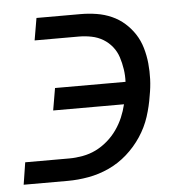

<svg xmlns="http://www.w3.org/2000/svg" viewBox="-43 -562 587 605"><g transform="rotate(-5 250.0 -260.0)"><path d="M8 0 19 -70H159Q179 -70 201 -74Q223 -78 242.5 -87.5Q262 -97 279.5 -112Q297 -127 310 -145.5Q323 -164 331.5 -184Q340 -204 345 -225H121L133 -295H356Q357 -315 354 -335Q351 -355 345 -373.5Q339 -392 327 -407Q315 -422 298.5 -432Q282 -442 262 -446Q242 -450 222 -450H82L94 -520H234Q259 -520 284 -516Q309 -512 331.5 -502Q354 -492 372 -476Q390 -460 403 -440Q416 -420 423 -396Q430 -372 432.5 -347Q435 -322 434 -296.5Q433 -271 428 -245Q423 -212 412.5 -179.5Q402 -147 382.5 -117.5Q363 -88 336.5 -64.5Q310 -41 278.5 -26.5Q247 -12 213.5 -6Q180 0 148 0Z"/></g></svg>

Font: Iosevka Algr
Style: Italic
Weight: 400
Italic angle: -9°
Monospace: yes
Designer: Belleve Invis
Foundry: Belleve Invis
Version: Version 26.0.2; ttfautohint (v1.8.3)